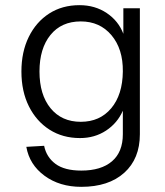

<svg xmlns="http://www.w3.org/2000/svg" viewBox="-20 -562 640 744"><path d="M295 162Q211 162 152.5 119Q94 76 82 7L151 3Q160 47 195 73Q230 99 295 99Q372 99 414 63Q456 27 456 -42V-133Q435 -85 391 -56Q347 -27 290 -27Q223 -27 172 -59.5Q121 -92 92 -150Q63 -208 63 -285Q63 -361 91.5 -419Q120 -477 170.5 -509.5Q221 -542 288 -542Q348 -542 393.5 -511.5Q439 -481 458 -431V-530H522V-42Q522 53 461.5 107.5Q401 162 295 162ZM293 -90Q367 -90 411 -142.5Q455 -195 456 -285Q457 -372 412 -425.5Q367 -479 293 -479Q218 -479 175.5 -426.5Q133 -374 133 -285Q133 -195 176 -142.5Q219 -90 293 -90Z"/></svg>

Font: Geist Mono Light
Style: Regular
Weight: 300
Monospace: yes
Designer: Basement.studio, Andrés Briganti, Mateo Zaragoza
Foundry: Basement.studio, Vercel, Andrés Briganti, Guido Ferreyra, Mateo Zaragoza
Version: Version 1.500; ttfautohint (v1.8.4.7-5d5b)